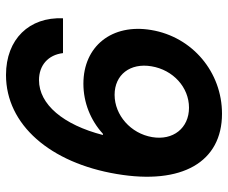

<svg xmlns="http://www.w3.org/2000/svg" viewBox="-80 -670 760 640"><g transform="rotate(90 300.0 -350.0)"><path d="M247 -100C198 -100 163 -130 157 -180H41C36 -68 110 10 230 10C396 10 523 -138 560 -359C597 -577 520 -710 359 -710C221 -710 103 -612 80 -474C58 -343 134 -248 259 -248C322 -248 381 -272 426 -313H430C396 -181 328 -100 247 -100ZM437 -477C425 -406 364 -352 296 -352C229 -352 189 -404 201 -475C213 -547 271 -600 339 -600C407 -600 449 -547 437 -477Z"/></g></svg>

Font: CommitMono
Style: Bold Italic
Weight: 700
Monospace: yes
Designer: Eigil Nikolajsen
Foundry: Eigil Nikolajsen
Version: Version 1.143